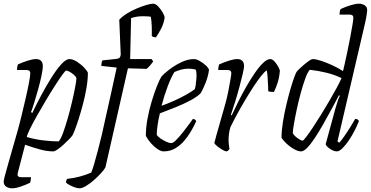

<svg xmlns="http://www.w3.org/2000/svg" viewBox="-38 -820 2009 1040"><path d="M27 200Q11 200 -3.5 191.5Q-18 183 -18 164Q-18 151 3.5 77.5Q25 4 57 -110Q67 -145 78.5 -192.5Q90 -240 101 -287.5Q112 -335 119 -372Q126 -409 126 -424Q126 -441 104 -441H54Q54 -458 59 -471Q86 -483 112.5 -491.5Q139 -500 158 -500Q174 -500 184 -491Q194 -482 194 -461Q194 -445 187 -411Q180 -377 169 -337.5Q158 -298 147.5 -264Q137 -230 130 -213L137 -208Q157 -251 184 -301.5Q211 -352 239 -397Q267 -442 293 -471Q319 -500 338 -500Q357 -500 380 -485Q403 -470 419.5 -452Q436 -434 438 -425Q438 -388 430.5 -344Q423 -300 411.5 -256.5Q400 -213 388 -175.5Q376 -138 366.5 -114Q357 -90 354 -86Q349 -79 335.5 -65Q322 -51 305.5 -36Q289 -21 274 -10.5Q259 0 250 0Q217 0 178.5 -10.5Q140 -21 98 -36L58 118Q55 131 61 135.5Q67 140 77 140H130Q130 147 128.5 156Q127 165 125 170Q100 182 73 191Q46 200 27 200ZM280 -54Q291 -66 303.5 -100Q316 -134 329 -179.5Q342 -225 352.5 -270Q363 -315 369.5 -350Q376 -385 376 -397Q372 -407 360.5 -416.5Q349 -426 337.5 -432Q326 -438 321 -438Q316 -438 299.5 -415Q283 -392 259.5 -355.5Q236 -319 210.5 -276Q185 -233 162 -192.5Q139 -152 124 -121Q109 -90 107 -78Q154 -64 202 -59Q250 -54 280 -54Z M392 200Q383 200 368 195Q353 190 339 182.5Q325 175 319 168Q321 154 326 149Q396 141 456 115Q461 105 471 71.5Q481 38 492.5 -6Q504 -50 514.5 -94Q525 -138 531 -169Q546 -237 562 -307Q578 -377 594 -454L511 -463Q511 -482 517 -493L594 -501Q606 -503 610 -507.5Q614 -512 616 -524L608 -713Q623 -730 648.5 -746Q674 -762 702.5 -774Q731 -786 755 -793Q779 -800 791 -800Q805 -800 819 -785Q833 -770 843 -752.5Q853 -735 854 -726Q849 -692 835.5 -666Q822 -640 807 -618Q789 -618 784 -626Q785 -648 784 -677Q783 -706 779 -729Q770 -731 757.5 -731.5Q745 -732 735 -732Q718 -732 702.5 -729.5Q687 -727 672 -722L667 -500H783L792 -487Q785 -477 774.5 -465Q764 -453 756 -447L655 -450L533 87Q527 98 510.5 116.5Q494 135 472 154.5Q450 174 428.5 187Q407 200 392 200Z M848 0Q834 0 816 -12Q798 -24 780.5 -43.5Q763 -63 752 -84Q752 -128 761 -177Q770 -226 784 -272Q798 -318 812 -353.5Q826 -389 837 -406Q849 -420 878 -442.5Q907 -465 943 -482.5Q979 -500 1013 -500Q1026 -500 1045 -489Q1064 -478 1078.5 -464Q1093 -450 1094 -441Q1090 -408 1075.5 -371Q1061 -334 1048 -314Q1030 -296 995 -277Q960 -258 915.5 -240Q871 -222 828 -206Q812 -139 811 -90Q817 -80 831.5 -70Q846 -60 862 -52.5Q878 -45 890 -45Q900 -45 917.5 -63Q935 -81 954.5 -105.5Q974 -130 988.5 -150.5Q1003 -171 1007 -176Q1019 -175 1025 -164Q1014 -139 997.5 -110.5Q981 -82 959.5 -57Q938 -32 910.5 -16Q883 0 848 0ZM837 -247Q871 -259 905.5 -274.5Q940 -290 969.5 -306.5Q999 -323 1017 -337Q1019 -344 1021 -353Q1023 -362 1023 -369Q1026 -390 1026.5 -410Q1027 -430 1022 -443Q1011 -446 1001.5 -447Q992 -448 983 -448Q960 -448 941.5 -442.5Q923 -437 907 -430Q890 -404 871 -354Q852 -304 837 -247Z M1190 0Q1182 0 1167 -8.5Q1152 -17 1138.5 -28Q1125 -39 1123 -46Q1126 -59 1135 -90.5Q1144 -122 1156.5 -166Q1169 -210 1183 -259Q1192 -292 1199 -327.5Q1206 -363 1210.5 -390Q1215 -417 1215 -424Q1215 -441 1193 -441H1144Q1144 -458 1149 -471Q1176 -483 1202.5 -491.5Q1229 -500 1248 -500Q1264 -500 1274 -491Q1284 -482 1284 -461Q1284 -451 1277 -421Q1270 -391 1259.5 -351.5Q1249 -312 1236.5 -271.5Q1224 -231 1213 -199L1217 -195Q1233 -230 1253.5 -271Q1274 -312 1297 -352Q1320 -392 1343 -425.5Q1366 -459 1387.5 -479.5Q1409 -500 1426 -500Q1437 -500 1448.5 -487.5Q1460 -475 1468.5 -459.5Q1477 -444 1478 -437Q1475 -401 1466 -372.5Q1457 -344 1446 -322Q1428 -321 1415 -326Q1415 -335 1414 -356.5Q1413 -378 1411.5 -401.5Q1410 -425 1407 -439Q1395 -432 1376 -408Q1357 -384 1334.5 -349.5Q1312 -315 1288.5 -275.5Q1265 -236 1244.5 -198Q1224 -160 1210 -131Q1200 -98 1200 -60Q1200 -48 1201.5 -36Q1203 -24 1205 -13Q1203 -10 1200 -6.5Q1197 -3 1190 0Z M1593 0Q1579 0 1561 -9Q1543 -18 1527 -31Q1511 -44 1500 -56.5Q1489 -69 1487 -75Q1487 -113 1494.5 -159.5Q1502 -206 1513 -252.5Q1524 -299 1535.5 -338.5Q1547 -378 1556.5 -403.5Q1566 -429 1570 -433Q1577 -441 1594.5 -457Q1612 -473 1630 -486.5Q1648 -500 1657 -500Q1672 -500 1700 -491Q1728 -482 1760 -467.5Q1792 -453 1820 -435Q1823 -446 1829.5 -475.5Q1836 -505 1844 -542.5Q1852 -580 1859 -617.5Q1866 -655 1871 -684Q1876 -713 1876 -724Q1876 -741 1856 -741H1801Q1801 -758 1807 -771Q1833 -783 1860.5 -791.5Q1888 -800 1907 -800Q1923 -800 1937 -791.5Q1951 -783 1951 -764Q1951 -759 1948 -739Q1945 -719 1939 -693L1790 -54L1800 -47Q1810 -58 1826.5 -81.5Q1843 -105 1859.5 -131.5Q1876 -158 1886 -176Q1895 -176 1900 -172Q1905 -168 1906 -164Q1898 -143 1884 -115Q1870 -87 1852.5 -61Q1835 -35 1817.5 -17.5Q1800 0 1787 0Q1769 0 1749 -14Q1729 -28 1726 -39L1779 -233Q1786 -258 1792.5 -276.5Q1799 -295 1803 -301L1798 -304Q1780 -270 1758 -229Q1736 -188 1713 -147.5Q1690 -107 1668 -73.5Q1646 -40 1626.5 -20Q1607 0 1593 0ZM1601 -58Q1605 -58 1620 -77.5Q1635 -97 1656 -128.5Q1677 -160 1700.5 -198Q1724 -236 1746.5 -274.5Q1769 -313 1786.5 -345.5Q1804 -378 1812 -397Q1775 -415 1730.5 -426Q1686 -437 1640 -442Q1628 -429 1615.5 -394.5Q1603 -360 1591 -316Q1579 -272 1569.5 -227.5Q1560 -183 1554 -148Q1548 -113 1548 -99Q1555 -85 1574 -71.5Q1593 -58 1601 -58Z"/></svg>

Font: Texturina 72pt 72pt ExtraLight
Style: Italic
Weight: 200
Italic angle: -11°
Designer: Guillermo Torres Carreño
Foundry: Omnibus-Type
Version: Version 1.002; ttfautohint (v1.8.3)